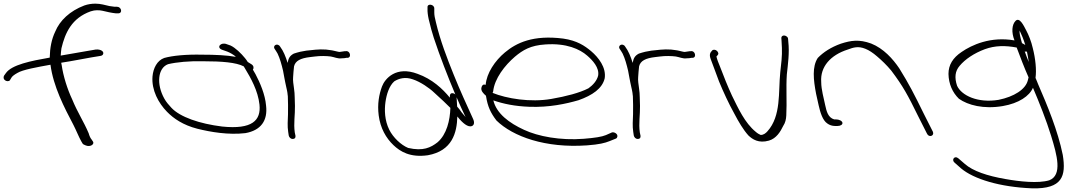

<svg xmlns="http://www.w3.org/2000/svg" viewBox="-49 -766 5841 1050"><path d="M-29 -338C-27 -329 -17 -322 -7 -322C-2 -322 3 -324 5 -327L14 -342C19 -350 30 -358 46 -367C75 -385 155 -399 227 -412C243 -292 302 -179 353 -82C367 -55 382 -17 395 6L402 18C404 23 412 26 419 29C445 40 468 23 460 9L452 -3C446 -10 440 -22 436 -37C409 -101 374 -153 346 -222C320 -277 297 -348 288 -412C287 -415 286 -419 286 -423C346 -432 419 -447 450 -452L499 -460C507 -461 511 -464 514 -468C523 -484 502 -498 474 -495L427 -487C396 -482 346 -473 283 -462C284 -475 285 -489 287 -502C307 -586 343 -667 447 -704C459 -708 471 -710 481 -710C494 -710 503 -709 512 -707C532 -702 563 -695 585 -693H599C609 -693 615 -701 613 -711C611 -721 602 -729 591 -729H578C570 -730 560 -731 549 -733C527 -738 501 -746 473 -746C452 -746 432 -743 412 -736C333 -706 278 -654 253 -593C233 -552 224 -504 223 -451C120 -433 15 -412 -17 -366L-27 -352C-29 -348 -30 -343 -29 -338Z M785 -348C779 -273 818 -202 864 -155C900 -118 952 -82 1030 -62C1102 -44 1201 -27 1293 -38C1378 -53 1416 -107 1406 -189C1401 -249 1373 -314 1348 -361L1334 -385C1340 -393 1339 -406 1327 -414L1306 -427C1301 -435 1296 -442 1291 -448C1270 -474 1238 -505 1212 -517L1192 -524C1159 -538 1132 -507 1165 -494L1185 -487C1198 -483 1215 -475 1232 -463C1234 -461 1237 -458 1241 -455C1192 -464 1128 -467 1056 -467C970 -469 895 -462 849 -449C810 -435 789 -393 785 -348ZM850 -226C805 -306 814 -394 870 -415C915 -426 988 -433 1062 -431C1163 -431 1242 -425 1284 -403L1290 -393C1323 -339 1362 -269 1370 -194C1379 -108 1331 -57 1166 -74C1043 -89 935 -126 888 -177C874 -192 860 -208 850 -226Z M1530 -25C1532 -15 1541 -6 1551 -6C1563 -6 1568 -12 1567 -23L1563 -42C1556 -91 1565 -138 1564 -187C1562 -219 1564 -251 1559 -281C1556 -303 1552 -327 1554 -345L1556 -373L1559 -403C1566 -433 1594 -448 1648 -454L1673 -457C1702 -461 1738 -460 1760 -457C1779 -454 1799 -444 1818 -447C1827 -447 1840 -448 1847 -450H1854C1875 -454 1864 -491 1842 -486H1836C1826 -484 1819 -484 1809 -482C1805 -482 1800 -483 1796 -484L1779 -488C1772 -490 1764 -491 1757 -492L1734 -495C1694 -498 1657 -492 1626 -489L1593 -483C1582 -480 1569 -477 1558 -473C1535 -461 1528 -446 1524 -422C1513 -457 1501 -487 1483 -511C1469 -534 1439 -517 1454 -497C1459 -488 1463 -485 1469 -473C1482 -446 1491 -413 1499 -379C1502 -365 1504 -352 1506 -341C1510 -322 1512 -308 1516 -292L1520 -274C1522 -266 1523 -257 1524 -249C1523 -247 1524 -245 1525 -243C1526 -209 1527 -174 1526 -141C1525 -109 1522 -76 1527 -45Z M2022 -135C2031 -65 2062 -11 2103 28C2139 62 2193 97 2291 83C2424 59 2450 -40 2452 -129C2468 -109 2499 -73 2525 -75C2544 -77 2548 -95 2538 -116C2504 -191 2466 -273 2432 -358C2396 -447 2358 -546 2335 -644C2329 -666 2326 -684 2326 -697V-720C2326 -743 2288 -748 2289 -727V-705C2290 -688 2293 -668 2300 -643C2305 -620 2313 -592 2323 -560C2357 -457 2400 -347 2440 -252C2440 -251 2441 -250 2442 -249C2438 -253 2433 -255 2429 -256C2411 -259 2411 -245 2411 -232C2372 -280 2314 -334 2235 -362C2117 -407 2056 -336 2040 -293C2024 -250 2014 -197 2022 -135ZM2080 -56C2054 -108 2053 -165 2059 -208C2065 -250 2079 -296 2107 -321C2132 -337 2167 -347 2209 -332C2251 -318 2299 -285 2326 -259L2376 -213C2389 -201 2404 -186 2414 -176C2412 -108 2394 -31 2344 12C2307 41 2265 62 2183 43C2144 27 2101 -14 2080 -56ZM2451 -183 2448 -234C2465 -196 2480 -160 2497 -126C2490 -134 2483 -142 2476 -151C2468 -162 2460 -174 2451 -183Z M2584 -287C2579 -270 2596 -253 2608 -243L2609 -240C2618 -183 2634 -149 2666 -107C2756 -19 2934 45 3161 29C3229 24 3259 16 3284 6L3319 -8C3324 -10 3326 -14 3327 -18C3331 -34 3310 -45 3298 -42L3264 -27C3242 -18 3206 -12 3143 -7C3015 3 2894 -20 2817 -56C2736 -93 2666 -145 2649 -217C2704 -198 2766 -185 2846 -182C2954 -178 3046 -198 3115 -218C3191 -245 3245 -282 3258 -338C3267 -397 3224 -452 3184 -486C3148 -516 3107 -544 3031 -555C2867 -576 2775 -532 2712 -479C2658 -434 2612 -366 2607 -302C2591 -308 2586 -296 2584 -287ZM2645 -258 2648 -266C2655 -336 2712 -409 2767 -456C2810 -492 2852 -518 2934 -523C3049 -531 3122 -497 3162 -462C3191 -437 3230 -396 3222 -352C3215 -324 3193 -300 3169 -283C3120 -258 3047 -239 2966 -225C2851 -205 2721 -227 2645 -258Z M3417 -25C3419 -15 3428 -6 3438 -6C3450 -6 3455 -12 3454 -23L3450 -42C3443 -91 3452 -138 3451 -187C3449 -219 3451 -251 3446 -281C3443 -303 3439 -327 3441 -345L3443 -373L3446 -403C3453 -433 3481 -448 3535 -454L3560 -457C3589 -461 3625 -460 3647 -457C3666 -454 3686 -444 3705 -447C3714 -447 3727 -448 3734 -450H3741C3762 -454 3751 -491 3729 -486H3723C3713 -484 3706 -484 3696 -482C3692 -482 3687 -483 3683 -484L3666 -488C3659 -490 3651 -491 3644 -492L3621 -495C3581 -498 3544 -492 3513 -489L3480 -483C3469 -480 3456 -477 3445 -473C3422 -461 3415 -446 3411 -422C3400 -457 3388 -487 3370 -511C3356 -534 3326 -517 3341 -497C3346 -488 3350 -485 3356 -473C3369 -446 3378 -413 3386 -379C3389 -365 3391 -352 3393 -341C3397 -322 3399 -308 3403 -292L3407 -274C3409 -266 3410 -257 3411 -249C3410 -247 3411 -245 3412 -243C3413 -209 3414 -174 3413 -141C3412 -109 3409 -76 3414 -45Z M3838 -442C3852 -406 3867 -363 3883 -321C3906 -265 3937 -198 3966 -146C3990 -100 4016 -56 4044 -25C4066 -4 4100 19 4156 3C4197 -9 4219 -46 4234 -77C4246 -95 4250 -114 4251 -135C4255 -206 4249 -288 4254 -359C4260 -414 4269 -478 4262 -538L4261 -551C4261 -556 4260 -560 4256 -564C4243 -577 4223 -573 4224 -557L4225 -544C4225 -535 4226 -522 4227 -504C4229 -461 4223 -413 4218 -370C4207 -264 4224 -132 4148 -48C4140 -39 4128 -28 4111 -28C4104 -31 4094 -36 4084 -45C4024 -94 3988 -174 3954 -243C3930 -295 3909 -348 3890 -398C3880 -423 3873 -439 3869 -457C3873 -462 3881 -467 3879 -476C3877 -485 3867 -494 3857 -494C3852 -494 3848 -493 3846 -490C3835 -479 3828 -468 3838 -442Z M4428 -190C4437 -150 4450 -108 4475 -91C4487 -82 4502 -77 4518 -77H4531C4548 -77 4560 -85 4558 -95C4556 -105 4540 -113 4523 -113H4513C4479 -123 4471 -158 4464 -190L4450 -253C4446 -274 4442 -295 4442 -318C4436 -401 4493 -465 4587 -495C4619 -507 4645 -515 4684 -499C4704 -491 4725 -477 4747 -458C4773 -436 4800 -410 4825 -380C4890 -294 4917 -243 4971 -133L5020 -36C5031 -11 5062 -23 5053 -45L5004 -142C4949 -254 4923 -305 4869 -392C4834 -444 4783 -501 4715 -528C4649 -552 4605 -545 4549 -527C4496 -508 4454 -481 4423 -449C4392 -401 4399 -331 4414 -253Z M5164 112C5165 117 5168 121 5172 124L5207 155C5276 213 5418 257 5596 264C5761 268 5782 197 5763 81C5736 -52 5678 -191 5628 -306L5622 -321C5620 -326 5617 -333 5614 -340C5620 -383 5614 -445 5599 -503C5591 -539 5576 -576 5563 -600C5550 -625 5527 -674 5505 -652C5485 -632 5481 -590 5499 -545C5368 -568 5265 -520 5210 -482C5162 -450 5138 -411 5138 -362C5139 -307 5160 -260 5195 -226C5244 -191 5330 -168 5435 -186C5523 -201 5581 -241 5600 -286C5633 -209 5674 -106 5699 -24C5732 83 5762 192 5689 220C5629 238 5527 227 5449 213C5350 196 5271 169 5228 131L5192 100C5188 97 5183 94 5178 94C5169 94 5162 102 5164 112ZM5185 -297C5170 -342 5174 -377 5199 -406C5229 -442 5278 -475 5337 -497C5392 -517 5448 -518 5511 -506C5528 -460 5554 -392 5576 -343L5572 -327C5560 -277 5496 -237 5412 -220C5298 -201 5209 -244 5185 -297ZM5529 -573C5527 -583 5526 -592 5527 -599C5538 -576 5548 -553 5558 -520C5552 -523 5546 -528 5540 -530C5536 -545 5531 -560 5529 -573ZM5555 -485C5559 -483 5563 -483 5567 -484C5571 -466 5574 -447 5577 -427C5568 -448 5561 -468 5555 -485Z"/></svg>

Font: Stray Cat
Style: SuExtOpObl
Weight: 400
Version: Version 1.0